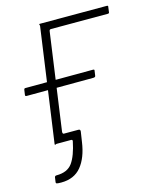

<svg xmlns="http://www.w3.org/2000/svg" viewBox="-107 -603 681 846"><g transform="rotate(-15 233.5 -180.0)"><path d="M67 170Q51 170 46.5 168.5Q42 167 43 161L46 140Q47 137 49 135.5Q51 134 55 134Q105 134 127.5 102.5Q150 71 163 7Q164 0 157 0H103L108 -35H125L128 -46Q127 -35 134 -35H200Q209 -35 208 -25L201 21Q191 91 158.5 130.5Q126 170 67 170ZM457 -495H198Q191 -495 190 -488L123 -10Q123 -6 124.5 -3Q126 0 122 0H92Q88 0 85.5 2Q83 4 82 0L155 -520Q155 -525 153.5 -527.5Q152 -530 156 -530H462Q469 -530 467 -524L464 -501Q464 -495 457 -495ZM19 -238Q15 -238 13 -239.5Q11 -241 12 -245L15 -266Q16 -273 21 -273L330 -274Q338 -274 336 -268L333 -247Q333 -239 322 -239Z"/></g></svg>

Font: Libre Franklin Thin
Style: Italic
Weight: 100
Italic angle: -8°
Designer: Pablo Impallari, Rodrigo Fuenzalida, Nhung Nguyen
Foundry: Impallari Type
Version: Version 3.000